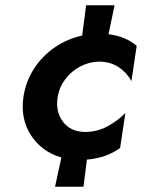

<svg xmlns="http://www.w3.org/2000/svg" viewBox="-20 -598 603 729"><path d="M199 -230Q190 -175 218.5 -136.5Q247 -98 302 -97Q350 -97 389.5 -119Q429 -141 456 -169L436 -36Q383 2 310 8L297 111H189L213 0Q138 -22 97.5 -84.5Q57 -147 69 -230Q78 -289 109 -337Q140 -385 187 -417.5Q234 -450 292 -463L307 -578H415L392 -468Q457 -460 499 -424L479 -290Q462 -322 430.5 -343Q399 -364 355 -364Q318 -363 284.5 -345.5Q251 -328 228 -297.5Q205 -267 199 -230Z"/></svg>

Font: Von Semi
Style: Italic
Weight: 600
Version: Version 4.000; ttfautohint (v1.8.4.7-5d5b)